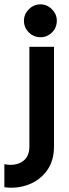

<svg xmlns="http://www.w3.org/2000/svg" viewBox="-75 -687 316 882"><path d="M-55 67Q-7 77 26.5 56Q60 35 60 -14V-472H173V-14Q173 53 140 97.5Q107 142 54.5 161.5Q2 181 -55 173ZM111 -516Q80 -516 57.5 -538Q35 -560 35 -592Q35 -622 57.5 -644.5Q80 -667 111 -667Q141 -667 163.5 -644.5Q186 -622 186 -592Q186 -560 164 -538Q142 -516 111 -516Z"/></svg>

Font: Lil Grotesk Bold
Style: Regular
Weight: 700
Designer: Bastien Sozeau
Foundry: NBR — Bastien Sozeau
Version: Version 4.002; ttfautohint (v1.8.4.7-5d5b)